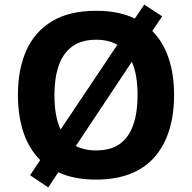

<svg xmlns="http://www.w3.org/2000/svg" viewBox="-20 -772 836 836"><path d="M738 -358Q738 -275 717.5 -207.5Q697 -140 655.5 -91Q614 -42 549.5 -16Q485 10 398 10Q350 10 309 2Q268 -6 234 -22L190 44L111 -9L155 -75Q106 -124 82 -196Q58 -268 58 -359Q58 -470 94.5 -552Q131 -634 206.5 -679.5Q282 -725 399 -725Q449 -725 491 -716.5Q533 -708 567 -691L608 -752L686 -701L643 -637Q691 -589 714.5 -518Q738 -447 738 -358ZM579 -358Q579 -447 554 -503L310 -136Q328 -127 350 -122Q372 -117 398 -117Q463 -117 502.5 -146Q542 -175 560.5 -229Q579 -283 579 -358ZM217 -358Q217 -313 223.5 -275Q230 -237 244 -208L491 -577Q472 -588 449 -593.5Q426 -599 399 -599Q335 -599 295 -570Q255 -541 236 -487Q217 -433 217 -358Z"/></svg>

Font: Noto Sans Armenian
Style: Bold
Weight: 700
Version: Version 2.007